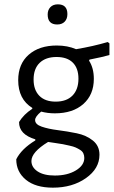

<svg xmlns="http://www.w3.org/2000/svg" viewBox="-20 -673 527 886"><path d="M247 -653Q291 -653 291 -608Q291 -586 278.5 -573Q266 -560 244 -560Q200 -560 200 -606Q200 -627 212.5 -640Q225 -653 247 -653ZM242 -463Q292 -463 331 -446Q409 -459 477 -479L485 -473V-419Q454 -410 393 -398L391 -393Q413 -359 413 -309Q413 -236 364.5 -193Q316 -150 233 -150Q200 -150 170 -158Q142 -135 142 -119Q142 -99 172.5 -88.5Q203 -78 246.5 -72.5Q290 -67 334 -58Q378 -49 408.5 -24.5Q439 0 439 41Q439 105 376.5 149Q314 193 224 193Q144 193 99.5 156.5Q55 120 55 62Q79 14 143 -25V-30Q67 -53 68 -110Q89 -145 129 -171V-175Q64 -215 64 -303Q64 -378 112.5 -420.5Q161 -463 242 -463ZM241 -410Q191 -410 163 -383Q135 -356 135 -306Q135 -258 161.5 -231Q188 -204 237 -204Q287 -204 314.5 -232Q342 -260 342 -310Q342 -358 316 -384Q290 -410 241 -410ZM125 70Q125 99 153.5 118Q182 137 233 137Q291 137 330 113.5Q369 90 369 56Q369 44 364.5 34.5Q360 25 349.5 18.5Q339 12 329 7.5Q319 3 300.5 -1Q282 -5 270.5 -7.5Q259 -10 235.5 -13Q212 -16 202 -18Q125 29 125 70Z"/></svg>

Font: Alegreya Sans SC
Style: Regular
Weight: 400
Designer: Juan Pablo del Peral
Foundry: Huerta Tipografica
Version: Version 2.007